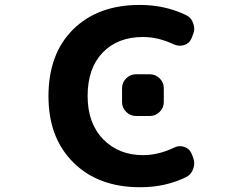

<svg xmlns="http://www.w3.org/2000/svg" viewBox="-20 -785 1040 795"><path d="M562.5 -9.8Q560.5 -9.8 558.6 -9.8Q473.6 -9.8 404.8 -35.2Q335.9 -60.5 284.2 -111.8Q232.4 -163.1 206.1 -232.4Q180.7 -300.8 180.7 -387.2Q180.7 -473.6 206.1 -543Q231.4 -612.3 282.7 -663.1Q334 -713.9 403.3 -739.3Q471.7 -764.6 558.6 -764.6Q663.1 -764.6 750 -722.7Q772.5 -711.9 780.3 -687.5Q784.2 -676.8 784.2 -666Q784.2 -653.3 778.3 -640.6L773.4 -627Q764.6 -605.5 743.2 -598.6Q734.4 -595.7 724.6 -595.7Q712.9 -595.7 701.2 -600.6Q635.7 -631.8 572.3 -631.8Q466.8 -631.8 404.8 -566.9Q342.8 -502 342.8 -387.7Q342.8 -274.4 407.2 -208.5Q471.7 -142.6 572.3 -142.6Q635.7 -142.6 701.2 -173.8Q712.9 -179.7 725.6 -179.7Q734.4 -179.7 743.2 -176.8Q764.6 -169.9 773.4 -148.4L779.3 -133.8Q784.2 -121.1 784.2 -108.4Q784.2 -97.7 780.3 -86.9Q772.5 -62.5 751 -51.8Q665 -9.8 562.5 -9.8ZM543 -304.7Q519.5 -304.7 502.4 -321.8Q485.4 -338.9 485.4 -362.3V-419.9Q485.4 -443.4 502.4 -460.4Q519.5 -477.5 543 -477.5H600.6Q624 -477.5 641.1 -460.4Q658.2 -443.4 658.2 -419.9V-362.3Q658.2 -338.9 641.1 -321.8Q624 -304.7 600.6 -304.7Z"/></svg>

Font: Rounded Mgen+ 1mn bold
Style: Bold
Weight: 700
Designer: [Source Han Sans]
Ryoko NISHIZUKA  (kana & ideographs); Paul D. Hunt (Latin, Greek & Cyrillic); Wenlong ZHANG  (bopomofo
Version: Version 1.059.20150602